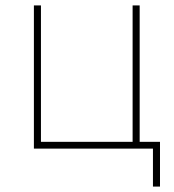

<svg xmlns="http://www.w3.org/2000/svg" viewBox="-20 -548 640 708"><path d="M105 0V-528H131V-25H469V-528H495V-25H570V140H544V0Z"/></svg>

Font: Noto Sans Mono Thin
Style: Regular
Weight: 100
Designer: Monotype Design Team
Foundry: Monotype Imaging Inc.
Version: Version 2.014